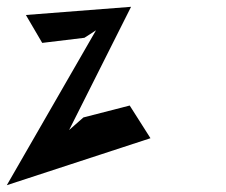

<svg xmlns="http://www.w3.org/2000/svg" viewBox="-50 -574 664 564"><path d="M-30 -30 392 -168 331 -264 195 -229 153 -192 335 -554 26 -530 74 -448 198 -463 232 -485Z"/></svg>

Font: Charger Slice
Style: Regular
Weight: 400
Designer: Jasper
Foundry: Cannot Into Space Fonts
Version: Version 1.1